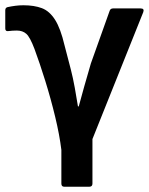

<svg xmlns="http://www.w3.org/2000/svg" viewBox="-23 -524 566 729"><path d="M221 185Q210 185 210 173V45Q203 -12 186.5 -80.5Q170 -149 149 -216.5Q128 -284 108 -338Q91 -383 77 -395.5Q63 -408 41 -408Q25 -408 9 -406Q-3 -404 -3 -416V-485Q-3 -495 6 -497Q20 -500 35 -502Q50 -504 66 -504Q107 -504 136 -493Q165 -482 186 -449Q207 -416 222 -352Q228 -329 234 -306Q240 -283 246 -260Q254 -229 261 -190.5Q268 -152 273 -120H276Q285 -153 296.5 -194.5Q308 -236 322 -283L393 -482Q396 -492 406 -492H511Q526 -492 521 -478L328 4V173Q328 185 316 185Z"/></svg>

Font: Sofia Sans
Style: Bold
Weight: 700
Designer: Botio Nikoltchev, Ani Petrova
Foundry: lettersoup
Version: Version 4.100; ttfautohint (v1.8.4.7-5d5b)